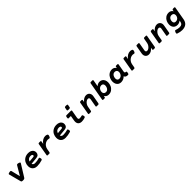

<svg xmlns="http://www.w3.org/2000/svg" viewBox="719 -3111 5757 5757"><g transform="rotate(-45 3597.5 -233.0)"><path d="M584 -417Q584 -409.2 578.1 -400.4L342.3 -21Q331.5 -3.9 314 3.4Q296.4 10.7 262.2 10.7Q228 10.7 213.1 3.4Q198.2 -3.9 193.8 -21L91.3 -408.2Q90.3 -411.1 90.3 -417Q90.3 -430.2 103.3 -438.7Q116.2 -447.3 144.5 -452.1Q167 -456.1 179.2 -456.1Q194.3 -456.1 202.1 -450.9Q210 -445.8 212.9 -434.6L283.7 -145.5L457.5 -439.5Q469.2 -459.5 494.1 -459.5Q509.8 -459.5 535.6 -452.1Q560.5 -444.8 572.3 -436.3Q584 -427.7 584 -417Z M1075.2 -128.9Q1086.4 -128.9 1092.8 -119.4Q1099.1 -109.9 1104 -85.9Q1106.9 -70.8 1106.9 -59.6Q1106.9 -44.4 1100.6 -36.4Q1094.2 -28.3 1080.1 -23.9Q1027.3 -7.3 971.9 1.7Q916.5 10.7 865.2 10.7Q803.2 10.7 758.5 -14.4Q713.9 -39.6 690.9 -84Q668 -128.4 668 -185.1Q668 -258.3 700.2 -321.5Q732.4 -384.8 795.9 -423.3Q859.4 -461.9 948.2 -461.9Q1004.9 -461.9 1047.6 -442.6Q1090.3 -423.3 1113.5 -388.7Q1136.7 -354 1136.7 -309.6Q1136.7 -255.9 1107.7 -222.4Q1078.6 -189 1015.6 -182.6L793.5 -160.6Q801.3 -130.9 824.5 -115.5Q847.7 -100.1 884.8 -100.1Q969.7 -100.1 1063 -127Q1068.8 -128.9 1075.2 -128.9ZM799.8 -252 972.7 -269Q993.2 -271 1002 -280.8Q1010.7 -290.5 1010.7 -304.7Q1010.7 -324.7 991.7 -337.9Q972.7 -351.1 935.5 -351.1Q886.2 -351.1 850.8 -326.2Q815.4 -301.3 799.8 -252Z M1740.7 -447.3Q1752.4 -442.4 1758.1 -433.3Q1763.7 -424.3 1763.7 -411.1Q1763.7 -396.5 1756.8 -374.5Q1739.3 -321.8 1711.9 -321.8Q1708 -321.8 1702.6 -323.2Q1677.2 -331.1 1649.9 -331.1Q1601.1 -331.1 1555.7 -306.6Q1510.3 -282.2 1478.8 -239Q1447.3 -195.8 1437.5 -141.6L1418 -30.8Q1415 -14.2 1406.7 -7.1Q1398.4 0 1381.8 0H1321.3Q1307.6 0 1301.3 -4.9Q1294.9 -9.8 1294.9 -20.5Q1294.9 -22.9 1295.9 -30.8L1364.3 -420.4Q1367.2 -437 1375.5 -444.1Q1383.8 -451.2 1400.4 -451.2H1451.2Q1464.8 -451.2 1471.2 -446.3Q1477.5 -441.4 1477.5 -430.7Q1477.5 -428.2 1476.6 -420.4L1461.9 -336.9Q1501.5 -395.5 1556.6 -428.7Q1611.8 -461.9 1669.4 -461.9Q1706.5 -461.9 1740.7 -447.3Z M2274.4 -128.9Q2285.6 -128.9 2292 -119.4Q2298.3 -109.9 2303.2 -85.9Q2306.2 -70.8 2306.2 -59.6Q2306.2 -44.4 2299.8 -36.4Q2293.5 -28.3 2279.3 -23.9Q2226.6 -7.3 2171.1 1.7Q2115.7 10.7 2064.5 10.7Q2002.4 10.7 1957.8 -14.4Q1913.1 -39.6 1890.1 -84Q1867.2 -128.4 1867.2 -185.1Q1867.2 -258.3 1899.4 -321.5Q1931.6 -384.8 1995.1 -423.3Q2058.6 -461.9 2147.5 -461.9Q2204.1 -461.9 2246.8 -442.6Q2289.6 -423.3 2312.7 -388.7Q2335.9 -354 2335.9 -309.6Q2335.9 -255.9 2306.9 -222.4Q2277.8 -189 2214.8 -182.6L1992.7 -160.6Q2000.5 -130.9 2023.7 -115.5Q2046.9 -100.1 2084 -100.1Q2168.9 -100.1 2262.2 -127Q2268.1 -128.9 2274.4 -128.9ZM1999 -252 2171.9 -269Q2192.4 -271 2201.2 -280.8Q2210 -290.5 2210 -304.7Q2210 -324.7 2190.9 -337.9Q2171.9 -351.1 2134.8 -351.1Q2085.4 -351.1 2050 -326.2Q2014.6 -301.3 1999 -252Z M2814.5 -641.1Q2814.5 -637.2 2814 -634.8L2799.8 -554.7Q2796.9 -537.6 2782.7 -530.8Q2768.6 -523.9 2734.4 -523.9Q2703.1 -523.9 2690.2 -529.5Q2677.2 -535.2 2677.2 -548.3Q2677.2 -552.2 2677.7 -554.7L2691.9 -634.8Q2694.8 -651.9 2708.7 -658.7Q2722.7 -665.5 2756.8 -665.5Q2787.6 -665.5 2801 -659.7Q2814.5 -653.8 2814.5 -641.1ZM2777.3 -430.7Q2777.3 -428.2 2776.4 -420.4L2734.4 -181.2Q2731.9 -165.5 2731.9 -155.3Q2731.9 -129.4 2743.9 -117.2Q2755.9 -105 2779.3 -105Q2821.8 -105 2872.1 -118.2Q2878.9 -119.6 2883.8 -119.6Q2897 -119.6 2904.5 -108.6Q2912.1 -97.7 2917 -74.7Q2920.4 -57.6 2920.4 -48.3Q2920.4 -35.2 2914.6 -26.6Q2908.7 -18.1 2894 -13.2Q2824.7 10.7 2757.8 10.7Q2686.5 10.7 2647.2 -26.9Q2607.9 -64.5 2607.9 -132.8Q2607.9 -154.8 2612.3 -179.7L2640.1 -341.3H2545.9Q2533.2 -341.3 2527.6 -346.7Q2522 -352.1 2522 -367.2Q2522 -378.4 2524.9 -396Q2530.3 -428.7 2539.1 -439.9Q2547.9 -451.2 2565.4 -451.2H2751Q2764.6 -451.2 2771 -446.3Q2777.3 -441.4 2777.3 -430.7Z M3540.5 -322.3Q3540.5 -305.7 3537.6 -288.1L3492.7 -30.8Q3489.7 -14.2 3481.4 -7.1Q3473.1 0 3456.5 0H3396Q3382.3 0 3376 -4.9Q3369.6 -9.8 3369.6 -20.5Q3369.6 -22.9 3370.6 -30.8L3412.6 -269Q3415 -283.7 3415 -293Q3415 -346.2 3359.4 -346.2Q3328.1 -346.2 3293.7 -322.3Q3259.3 -298.3 3233.4 -258.8Q3207.5 -219.2 3199.7 -174.8L3174.3 -30.8Q3171.4 -14.2 3163.1 -7.1Q3154.8 0 3138.2 0H3077.6Q3064 0 3057.6 -4.9Q3051.3 -9.8 3051.3 -20.5Q3051.3 -22.9 3052.2 -30.8L3120.6 -420.4Q3123.5 -437 3131.8 -444.1Q3140.1 -451.2 3156.7 -451.2H3202.6Q3216.3 -451.2 3222.7 -446.3Q3229 -441.4 3229 -430.7Q3229 -428.2 3228 -420.4L3217.8 -359.4Q3256.8 -407.7 3303.5 -434.8Q3350.1 -461.9 3401.4 -461.9Q3443.4 -461.9 3474.9 -443.8Q3506.3 -425.8 3523.4 -394Q3540.5 -362.3 3540.5 -322.3Z M3875.5 -620.1Q3875.5 -617.7 3874.5 -609.9L3838.4 -406.7Q3901.4 -461.9 3971.7 -461.9Q4024.4 -461.9 4063.5 -437Q4102.5 -412.1 4123.8 -367.7Q4145 -323.2 4145 -265.6Q4145 -200.2 4117.2 -136.5Q4089.4 -72.8 4033.4 -31Q3977.5 10.7 3898.4 10.7Q3854 10.7 3818.1 -11Q3782.2 -32.7 3764.2 -69.3L3757.8 -30.8Q3755.4 -14.2 3746.8 -7.1Q3738.3 0 3721.7 0H3675.8Q3662.1 0 3655.8 -4.9Q3649.4 -9.8 3649.4 -20.5Q3649.4 -22.9 3650.4 -30.8L3752.4 -609.9Q3755.4 -626.5 3763.7 -633.5Q3772 -640.6 3788.6 -640.6H3849.1Q3862.8 -640.6 3869.1 -635.7Q3875.5 -630.9 3875.5 -620.1ZM3800.3 -196.3Q3800.3 -151.9 3826.2 -127.2Q3852.1 -102.5 3893.6 -102.5Q3935.1 -102.5 3963.1 -127Q3991.2 -151.4 4004.6 -188Q4018.1 -224.6 4018.1 -260.3Q4018.1 -301.3 3996.3 -325Q3974.6 -348.6 3936.5 -348.6Q3894.5 -348.6 3863.8 -326.2Q3833 -303.7 3816.7 -268.3Q3800.3 -232.9 3800.3 -196.3Z M4765.6 -84Q4765.6 -72.8 4762.7 -55.2Q4757.3 -22.5 4748.5 -11.2Q4739.7 0 4722.2 0H4710.4Q4669.4 0 4641.1 -15.9Q4612.8 -31.7 4601.6 -64.9Q4528.8 10.7 4423.8 10.7Q4371.1 10.7 4332 -14.2Q4293 -39.1 4271.7 -83.5Q4250.5 -127.9 4250.5 -185.5Q4250.5 -251 4278.3 -314.7Q4306.2 -378.4 4362.1 -420.2Q4418 -461.9 4497.1 -461.9Q4541.5 -461.9 4577.4 -440.2Q4613.3 -418.5 4631.3 -381.8L4637.7 -420.4Q4640.1 -437 4648.7 -444.1Q4657.2 -451.2 4673.8 -451.2H4719.7Q4733.4 -451.2 4739.7 -446.3Q4746.1 -441.4 4746.1 -430.7Q4746.1 -428.2 4745.1 -420.4L4701.2 -170.9Q4699.2 -160.6 4699.2 -150.4Q4699.2 -109.9 4739.3 -109.9H4741.7Q4754.4 -109.9 4760 -104.5Q4765.6 -99.1 4765.6 -84ZM4595.2 -254.9Q4595.2 -299.3 4569.3 -324Q4543.5 -348.6 4502 -348.6Q4460.4 -348.6 4432.4 -324.2Q4404.3 -299.8 4390.9 -263.2Q4377.4 -226.6 4377.4 -190.9Q4377.4 -149.9 4399.2 -126.2Q4420.9 -102.5 4459 -102.5Q4501 -102.5 4531.7 -125Q4562.5 -147.5 4578.9 -182.9Q4595.2 -218.3 4595.2 -254.9Z M5338.4 -447.3Q5350.1 -442.4 5355.7 -433.3Q5361.3 -424.3 5361.3 -411.1Q5361.3 -396.5 5354.5 -374.5Q5336.9 -321.8 5309.6 -321.8Q5305.7 -321.8 5300.3 -323.2Q5274.9 -331.1 5247.6 -331.1Q5198.7 -331.1 5153.3 -306.6Q5107.9 -282.2 5076.4 -239Q5044.9 -195.8 5035.2 -141.6L5015.6 -30.8Q5012.7 -14.2 5004.4 -7.1Q4996.1 0 4979.5 0H4918.9Q4905.3 0 4898.9 -4.9Q4892.6 -9.8 4892.6 -20.5Q4892.6 -22.9 4893.6 -30.8L4961.9 -420.4Q4964.8 -437 4973.1 -444.1Q4981.4 -451.2 4998 -451.2H5048.8Q5062.5 -451.2 5068.8 -446.3Q5075.2 -441.4 5075.2 -430.7Q5075.2 -428.2 5074.2 -420.4L5059.6 -336.9Q5099.1 -395.5 5154.3 -428.7Q5209.5 -461.9 5267.1 -461.9Q5304.2 -461.9 5338.4 -447.3Z M5953.6 -430.7Q5953.6 -428.2 5952.6 -420.4L5884.3 -30.8Q5881.3 -14.2 5873 -7.1Q5864.7 0 5848.1 0H5802.2Q5788.6 0 5782.2 -4.9Q5775.9 -9.8 5775.9 -20.5Q5775.9 -22.9 5776.9 -30.8L5787.1 -91.8Q5748 -43.5 5701.4 -16.4Q5654.8 10.7 5603.5 10.7Q5561.5 10.7 5530 -7.3Q5498.5 -25.4 5481.4 -57.1Q5464.4 -88.9 5464.4 -128.9Q5464.4 -145.5 5467.3 -163.1L5512.2 -420.4Q5515.1 -437 5523.4 -444.1Q5531.7 -451.2 5548.3 -451.2H5608.9Q5622.6 -451.2 5628.9 -446.3Q5635.3 -441.4 5635.3 -430.7Q5635.3 -428.2 5634.3 -420.4L5592.3 -182.1Q5589.8 -167.5 5589.8 -158.2Q5589.8 -105 5645.5 -105Q5676.8 -105 5711.2 -128.9Q5745.6 -152.8 5771.5 -192.4Q5797.4 -231.9 5805.2 -276.4L5830.6 -420.4Q5833.5 -437 5841.8 -444.1Q5850.1 -451.2 5866.7 -451.2H5927.2Q5940.9 -451.2 5947.3 -446.3Q5953.6 -441.4 5953.6 -430.7Z M6538.6 -322.3Q6538.6 -305.7 6535.6 -288.1L6490.7 -30.8Q6487.8 -14.2 6479.5 -7.1Q6471.2 0 6454.6 0H6394Q6380.4 0 6374 -4.9Q6367.7 -9.8 6367.7 -20.5Q6367.7 -22.9 6368.7 -30.8L6410.6 -269Q6413.1 -283.7 6413.1 -293Q6413.1 -346.2 6357.4 -346.2Q6326.2 -346.2 6291.7 -322.3Q6257.3 -298.3 6231.4 -258.8Q6205.6 -219.2 6197.8 -174.8L6172.4 -30.8Q6169.4 -14.2 6161.1 -7.1Q6152.8 0 6136.2 0H6075.7Q6062 0 6055.7 -4.9Q6049.3 -9.8 6049.3 -20.5Q6049.3 -22.9 6050.3 -30.8L6118.7 -420.4Q6121.6 -437 6129.9 -444.1Q6138.2 -451.2 6154.8 -451.2H6200.7Q6214.4 -451.2 6220.7 -446.3Q6227.1 -441.4 6227.1 -430.7Q6227.1 -428.2 6226.1 -420.4L6215.8 -359.4Q6254.9 -407.7 6301.5 -434.8Q6348.1 -461.9 6399.4 -461.9Q6441.4 -461.9 6472.9 -443.8Q6504.4 -425.8 6521.5 -394Q6538.6 -362.3 6538.6 -322.3Z M7039.6 -381.8 7045.9 -420.4Q7048.3 -437 7056.9 -444.1Q7065.4 -451.2 7082 -451.2H7127.9Q7141.6 -451.2 7147.9 -446.3Q7154.3 -441.4 7154.3 -430.7Q7154.3 -428.2 7153.3 -420.4L7079.6 -0.5Q7062.5 96.2 6999.3 148.2Q6936 200.2 6822.3 200.2Q6783.7 200.2 6737.8 191.7Q6691.9 183.1 6645.5 166.5Q6635.3 162.6 6630.1 156Q6625 149.4 6625 138.7Q6625 125 6633.8 100.6Q6643.1 75.7 6652.8 64.9Q6662.6 54.2 6673.8 54.2Q6679.2 54.2 6686.5 56.6Q6721.2 69.3 6758.8 76.9Q6796.4 84.5 6827.1 84.5Q6887.2 84.5 6918.5 61Q6949.7 37.6 6959 -10.3L6968.8 -60.1Q6939.5 -35.6 6904.8 -22.2Q6870.1 -8.8 6834.5 -8.8Q6779.8 -8.8 6740.2 -32.5Q6700.7 -56.2 6680.2 -97.9Q6659.7 -139.6 6659.7 -192.9Q6659.7 -258.8 6687.3 -320.8Q6714.8 -382.8 6770.5 -422.4Q6826.2 -461.9 6905.3 -461.9Q6949.7 -461.9 6985.6 -440.2Q7021.5 -418.5 7039.6 -381.8ZM6787.1 -201.2Q6787.1 -159.7 6808.6 -138.4Q6830.1 -117.2 6868.7 -117.2Q6911.6 -117.2 6942.1 -137.7Q6972.7 -158.2 6988.3 -191.2Q7003.9 -224.1 7003.9 -260.7Q7003.9 -304.2 6978 -326.4Q6952.1 -348.6 6910.2 -348.6Q6870.1 -348.6 6842.3 -326.9Q6814.5 -305.2 6800.8 -271.2Q6787.1 -237.3 6787.1 -201.2Z"/></g></svg>

Font: Courier Prime Sans
Style: Bold Italic
Weight: 700
Italic angle: -10°
Designer: Alan Dague-Greene
Foundry: Quote-Unquote Apps
Version: Version 3.020